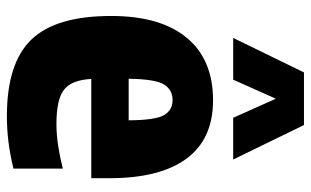

<svg xmlns="http://www.w3.org/2000/svg" viewBox="-184 -664 858 529"><g transform="rotate(90 244.5 -399.0)"><path d="M299 10.5Q153.5 10.5 88.5 -57Q23.5 -124.5 23.5 -277Q23.5 -412.5 83.5 -485Q143.5 -557.5 256 -557.5Q362.5 -557.5 416.5 -484.5Q470.5 -411.5 470.5 -271.5V-222H197Q200 -167.5 226.8 -146.8Q253.5 -126 321 -126Q350.5 -126 381.2 -130.8Q412 -135.5 444 -143.5V-7.5Q404.5 2 370.2 6.2Q336 10.5 299 10.5ZM255.5 -446Q227 -446 212.2 -422.2Q197.5 -398.5 196.5 -325H311Q310.5 -398.5 296.8 -422.2Q283 -446 255.5 -446ZM84 -613 179 -808H324L419 -613H304L251.5 -730.5L199 -613Z"/></g></svg>

Font: Encode Sans Cnd XBd
Style: Regular
Weight: 800
Width: 3
Designer: Multiple Designers
Foundry: Impallari Type
Version: Version 3.002; ttfautohint (v1.8.3) -l 8 -r 50 -G 200 -x 14 